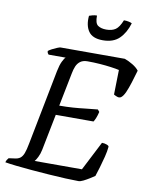

<svg xmlns="http://www.w3.org/2000/svg" viewBox="-107 -982 822 1052"><g transform="rotate(10 304.5 -455.5)"><path d="M403 0Q374 0 331 -2Q288 -4 238.5 -7.5Q189 -11 141 -15Q93 -19 53.5 -23.5Q14 -28 -9 -32Q-7 -40 -3 -46.5Q1 -53 5 -57L34 -61Q56 -63 68 -72Q80 -81 87.5 -100.5Q95 -120 102 -158L183 -573Q190 -608 200 -628.5Q210 -649 217 -654H122Q120 -656 117 -660.5Q114 -665 114 -673Q121 -679 134.5 -686Q148 -693 161.5 -698.5Q175 -704 180 -704H537Q560 -696 583 -682Q606 -668 618 -652Q608 -617 597.5 -583.5Q587 -550 576.5 -526.5Q566 -503 554 -494Q544 -487 530.5 -492.5Q517 -498 513 -501L516 -638Q499 -642 470 -646Q441 -650 407.5 -652.5Q374 -655 339 -655Q314 -655 299 -644Q284 -633 276.5 -615Q269 -597 265 -575L228 -389Q269 -389 304 -391.5Q339 -394 372 -398Q405 -402 440 -405L450 -393Q445 -372 439 -357.5Q433 -343 428 -336H218L178 -134Q173 -110 164 -92.5Q155 -75 148 -67H411L494 -229Q509 -229 521.5 -224Q534 -219 533 -213Q531 -189 523 -157Q515 -125 506 -95Q497 -65 490 -44Q480 -37 463 -26.5Q446 -16 430 -8Q414 0 403 0ZM400 -783Q343 -783 320.5 -815.5Q298 -848 303 -902Q308 -904 320.5 -907.5Q333 -911 346 -911Q345 -868 362.5 -856Q380 -844 409 -844Q441 -844 460.5 -857.5Q480 -871 496 -911Q512 -911 524.5 -908Q537 -905 541 -902Q525 -848 492 -815.5Q459 -783 400 -783Z"/></g></svg>

Font: Texturina Medium 12pt
Style: Italic
Weight: 400
Italic angle: -11°
Version: Version 1.002